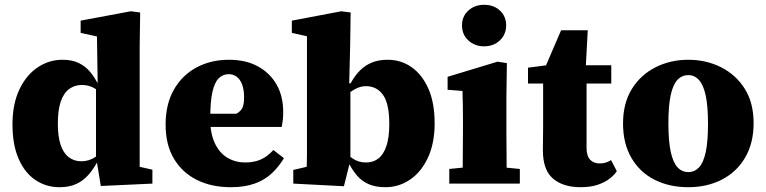

<svg xmlns="http://www.w3.org/2000/svg" viewBox="-20 -765 3191 800"><path d="M228 15Q172 15 127.5 -15Q83 -45 57.5 -103.5Q32 -162 32 -247Q32 -331 60.5 -391.5Q89 -452 136.5 -484Q184 -516 240 -516Q280 -516 307 -503Q334 -490 352.5 -469Q371 -448 385 -421H429L424 -353Q401 -380 376.5 -395.5Q352 -411 321 -411Q291 -411 268 -394Q245 -377 233 -341.5Q221 -306 221 -250Q221 -197 232.5 -162Q244 -127 266.5 -110Q289 -93 319 -93Q351 -93 377.5 -111Q404 -129 426 -158L432 -91H386Q369 -60 348 -36Q327 -12 298 1.5Q269 15 228 15ZM400 10 384 -88 380 -90V-411L387 -416L384 -613L316 -628V-679L525 -718L564 -713L562 -574V-70L615 -58V0Z M942 15Q861 15 800 -15.5Q739 -46 704.5 -104Q670 -162 670 -246Q670 -330 704 -390.5Q738 -451 798 -483.5Q858 -516 934 -516Q1004 -516 1054.5 -488.5Q1105 -461 1132.5 -412.5Q1160 -364 1160 -299Q1160 -280 1158.5 -266Q1157 -252 1154 -236H785V-291H965Q984 -302 990.5 -316.5Q997 -331 997 -359Q997 -391 989 -412.5Q981 -434 966.5 -445Q952 -456 933 -456Q909 -456 891.5 -439Q874 -422 865 -381.5Q856 -341 856 -270Q856 -208 875.5 -167.5Q895 -127 928 -107.5Q961 -88 1001 -88Q1041 -88 1069 -101.5Q1097 -115 1119 -140L1163 -106Q1141 -69 1111 -41.5Q1081 -14 1039.5 0.5Q998 15 942 15Z M1202 0V-57L1258 -70Q1259 -94 1259 -119Q1259 -144 1259 -168.5Q1259 -193 1259 -215V-614L1196 -628V-679L1402 -718L1441 -713L1439 -574L1435 -418L1440 -411V-86L1437 -85L1413 11ZM1586 15Q1545 15 1516.5 2.5Q1488 -10 1468.5 -32.5Q1449 -55 1434 -84H1391L1395 -154Q1423 -123 1448 -105.5Q1473 -88 1505 -88Q1535 -88 1556.5 -104.5Q1578 -121 1590 -156.5Q1602 -192 1602 -249Q1602 -333 1576 -369.5Q1550 -406 1505 -406Q1483 -406 1462 -395Q1441 -384 1423.5 -368.5Q1406 -353 1391 -339L1387 -418H1441Q1459 -451 1481 -472.5Q1503 -494 1531 -505Q1559 -516 1595 -516Q1651 -516 1695 -485Q1739 -454 1765 -395.5Q1791 -337 1791 -251Q1791 -168 1763 -108Q1735 -48 1688.5 -16.5Q1642 15 1586 15Z M1852 0V-61L1951 -71H2043L2146 -61V0ZM1907 0Q1908 -30 1908 -67Q1908 -104 1908.5 -143Q1909 -182 1909 -215V-267Q1909 -301 1908.5 -329Q1908 -357 1907 -386L1845 -391V-445L2053 -508L2092 -502L2090 -359V-215Q2090 -182 2090.5 -143Q2091 -104 2091 -67Q2091 -30 2092 0ZM1997 -572Q1958 -572 1931.5 -596.5Q1905 -621 1905 -659Q1905 -697 1931.5 -721Q1958 -745 1997 -745Q2037 -745 2063 -721Q2089 -697 2089 -659Q2089 -622 2063 -597Q2037 -572 1997 -572Z M2335 -417V-493H2527V-417ZM2399 15Q2326 15 2284 -21Q2242 -57 2242 -139Q2242 -165 2242.5 -189.5Q2243 -214 2243 -240V-417H2180V-483L2296 -498L2241 -460L2318 -639H2429L2420 -473L2424 -463V-148Q2424 -115 2439 -99.5Q2454 -84 2479 -84Q2494 -84 2505.5 -88Q2517 -92 2526 -98L2550 -52Q2540 -36 2520 -20.5Q2500 -5 2470 5Q2440 15 2399 15Z M2848 15Q2769 15 2707.5 -16Q2646 -47 2611 -107Q2576 -167 2576 -250Q2576 -335 2612.5 -394Q2649 -453 2711 -484.5Q2773 -516 2848 -516Q2922 -516 2984 -485Q3046 -454 3083 -395.5Q3120 -337 3120 -252Q3120 -168 3084.5 -108Q3049 -48 2987.5 -16.5Q2926 15 2848 15ZM2848 -48Q2874 -48 2892.5 -67.5Q2911 -87 2920.5 -131Q2930 -175 2930 -249Q2930 -323 2920.5 -367Q2911 -411 2892.5 -431.5Q2874 -452 2848 -452Q2821 -452 2802.5 -432Q2784 -412 2774.5 -368.5Q2765 -325 2765 -251Q2765 -178 2774.5 -133.5Q2784 -89 2802.5 -68.5Q2821 -48 2848 -48Z"/></svg>

Font: Source Serif 4 ExtraBold
Style: Regular
Weight: 800
Designer: Frank Grießhammer
Foundry: Adobe Systems Incorporated
Version: Version 4.004;hotconv 1.0.116;makeotfexe 2.5.65601